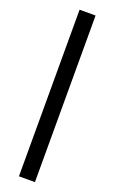

<svg xmlns="http://www.w3.org/2000/svg" viewBox="-189 -791 645 1083"><g transform="rotate(20 134.0 -250.0)"><path d="M86 250V-750H182V250Z"/></g></svg>

Font: Mada
Style: Bold
Weight: 700
Designer: Khaled Hosny
Version: Version 1.5